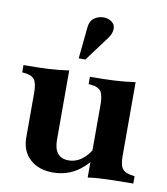

<svg xmlns="http://www.w3.org/2000/svg" viewBox="-83 -793 763 877"><g transform="rotate(10 299.0 -355.0)"><path d="M221 14Q154 14 114 -23Q74 -60 74 -122V-329Q74 -373 61.5 -390.5Q49 -408 15 -411L4 -412V-446Q69 -446 117.5 -448.5Q166 -451 214 -458V-136Q214 -95 231 -74Q248 -53 282 -53Q321 -53 352.5 -81.5Q384 -110 407 -165H433Q424 -128 405.5 -96Q387 -64 361 -41Q302 14 221 14ZM382 9V-329Q382 -373 369.5 -390.5Q357 -408 323 -411L312 -412V-446Q377 -446 425.5 -448.5Q474 -451 522 -458V-114Q522 -71 536.5 -54.5Q551 -38 592 -34V0Q535 0 498.5 1Q462 2 436 3.5Q410 5 382 9ZM247 -520 262 -668Q265 -697 284.5 -710.5Q304 -724 326 -724Q348 -724 364.5 -712.5Q381 -701 381 -681Q381 -671 377 -659Q373 -647 362 -633L278 -520Z"/></g></svg>

Font: Baskervville
Style: Bold
Weight: 700
Version: Version 1.100